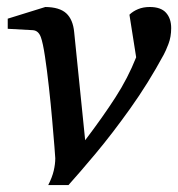

<svg xmlns="http://www.w3.org/2000/svg" viewBox="-20 -514 507 546"><path d="M466.8 -434.1Q466.8 -409.2 459 -388.9Q451.2 -368.7 445.8 -358.9Q401.4 -276.9 350.1 -205.1Q298.8 -133.3 252.2 -77.6Q205.6 -22 174.8 12.2H117.2Q128.4 -9.8 132.8 -28.6Q137.2 -47.4 137.2 -64Q137.2 -66.4 134.8 -96.9Q132.3 -127.4 128.4 -172.6Q124.5 -217.8 119.1 -266.1Q113.8 -314.5 107.9 -353.3Q102.1 -392.1 96.2 -408.2Q89.4 -427.2 73.2 -428.2L2 -432.1V-460.9L108.9 -494.1Q149.4 -493.7 168.5 -476.1Q187.5 -458.5 190.9 -422.9L222.2 -115.2Q272.9 -182.1 308.3 -237.1Q343.8 -292 367.2 -351.1L348.1 -472.2Q357.9 -481.9 372.6 -488Q387.2 -494.1 405.8 -494.1Q437.5 -494.1 452.1 -477.8Q466.8 -461.4 466.8 -434.1Z"/></svg>

Font: Charis
Style: Italic
Weight: 400
Italic angle: -11°
Designer: Walt Agee, Miriam Martin, Annie Olsen, Victor Gaultney, Lorna Priest, Alan Ward, Bob Hallissy, Martin Hosken, Sharon Cor
Foundry: SIL Global
Version: Version 7.000